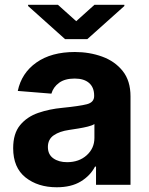

<svg xmlns="http://www.w3.org/2000/svg" viewBox="-20 -769 620 799"><path d="M215.9 10.3Q137.8 10.3 86.3 -30.5Q34.8 -71.4 34.8 -152.3Q34.8 -213.4 63.6 -248.2Q92.3 -283 139 -299.2Q185.7 -315.3 239.7 -320.3Q310.7 -327.4 341.3 -335.2Q371.8 -343 371.8 -369.3V-371.4Q371.8 -405.2 350.7 -423.7Q329.5 -442.1 290.8 -442.1Q250 -442.1 225.9 -424.4Q201.7 -406.6 193.9 -379.3L54 -390.6Q69.6 -465.2 131.6 -508.9Q193.5 -552.6 291.5 -552.6Q352.3 -552.6 405.2 -533.4Q458.1 -514.2 490.6 -473.5Q523.1 -432.9 523.1 -367.9V0H379.6V-75.6H375.4Q355.5 -37.6 315.9 -13.7Q276.3 10.3 215.9 10.3ZM259.2 -94.1Q308.9 -94.1 340.9 -123Q372.9 -152 372.9 -195V-252.8Q364 -246.8 345.3 -242.2Q326.7 -237.6 305.6 -234.2Q284.4 -230.8 267.8 -228.3Q228 -222.7 203.7 -206Q179.3 -189.3 179.3 -157.3Q179.3 -126.1 201.9 -110.1Q224.4 -94.1 259.2 -94.1ZM221.2 -748.9 297.2 -680.8 372.9 -748.9H497.5V-744L343.4 -606.2H250.7L96.9 -744V-748.9Z"/></svg>

Font: Inter UI
Style: Bold
Weight: 700
Designer: Rasmus Andersson
Foundry: rsms
Version: 3.2;8d6f07862